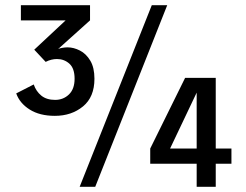

<svg xmlns="http://www.w3.org/2000/svg" viewBox="-20 -720 950 740"><path d="M191.5 -273.5Q133 -273.5 94.5 -297.8Q56 -322 42.5 -360L110 -394.5Q119 -368 139.2 -351.5Q159.5 -335 192.5 -335Q224 -335 245.8 -356Q267.5 -377 267.5 -416.5Q267.5 -456.5 247.5 -474.5Q227.5 -492.5 199.5 -492.5Q177.5 -492.5 156 -481.5L112 -528.5L233 -641.5H60.5V-700H327V-641.5L204 -531Q208.5 -533.5 219.5 -535.5Q230.5 -537.5 240.5 -537.5Q264 -537.5 288 -525.2Q312 -513 328 -486.2Q344 -459.5 344 -416.5Q344 -346 299.8 -309.8Q255.5 -273.5 191.5 -273.5ZM287 0 565 -700H624.5L347 0ZM738 0V-89H559V-147.5L693.5 -420H811.5V-147.5H872V-89H811.5V0ZM635.5 -147.5H738V-363Z"/></svg>

Font: Trispace
Style: Regular
Weight: 400
Designer: Tyler Finck
Foundry: Etcetera Type Company
Version: Version 1.210; ttfautohint (v1.8.3)